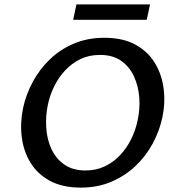

<svg xmlns="http://www.w3.org/2000/svg" viewBox="-20 -842 793 874"><path d="M348 12Q264 12 207 -19Q150 -50 118.5 -102Q87 -154 79 -218.5Q71 -283 85 -350Q98 -411 128.5 -468Q159 -525 205.5 -570.5Q252 -616 315 -643Q378 -670 455 -670Q540 -670 597 -638.5Q654 -607 685.5 -554.5Q717 -502 725 -437.5Q733 -373 719 -307Q706 -246 675 -188.5Q644 -131 597 -86.5Q550 -42 487.5 -15Q425 12 348 12ZM369 -66Q418 -66 457.5 -85Q497 -104 527 -136Q557 -168 577 -208.5Q597 -249 606 -292Q618 -345 614 -398Q610 -451 589.5 -495Q569 -539 531 -565.5Q493 -592 435 -592Q385 -592 346 -573Q307 -554 277 -522Q247 -490 227 -449.5Q207 -409 198 -366Q187 -313 190.5 -260Q194 -207 214.5 -163Q235 -119 273.5 -92.5Q312 -66 369 -66ZM313 -752 328 -822H663L648 -752Z"/></svg>

Font: Ysabeau Infant SemiBold
Style: Italic
Weight: 600
Italic angle: -12°
Designer: Christian Thalmann (Catharsis Fonts)
Version: Version 2.002; featfreeze: ss01,ss02,lnum